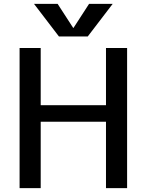

<svg xmlns="http://www.w3.org/2000/svg" viewBox="-20 -980 764 1000"><path d="M363 -835 444 -960H567L437 -790H287L157 -960H280L361 -835ZM192 -730V-432H532V-730H642V0H532V-346H192V0H82V-730Z"/></svg>

Font: Mplus 1p Medium
Style: Regular
Weight: 500
Version: Version 1.061